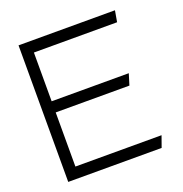

<svg xmlns="http://www.w3.org/2000/svg" viewBox="-124 -791 858 900"><g transform="rotate(-20 305.5 -340.5)"><path d="M121.1 -56.2V-326.2H488.8L505.9 -381.8H121.1V-625H536.1L545.9 -681.2H64.9V0H530.8L550.8 -56.2Z"/></g></svg>

Font: Comic Neue Angular
Style: Regular
Weight: 400
Designer: Craig Rozynski
Foundry: Craig Rozynski
Version: Version 2.003